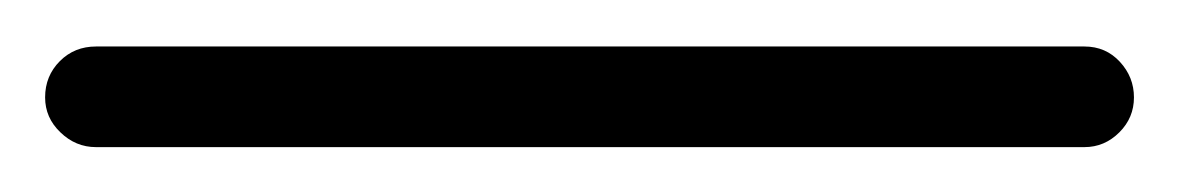

<svg xmlns="http://www.w3.org/2000/svg" viewBox="-42 80 511 83"><path d="M-0.5 143.6Q-9.3 143.6 -15.9 137.2Q-22.5 130.9 -22.5 122.1Q-22.5 112.8 -16.1 106.4Q-9.8 100.1 -0.5 100.1H426.8Q436 100.1 442.1 106.7Q448.2 113.3 448.2 122.1Q448.2 130.9 441.9 137.2Q435.5 143.6 426.8 143.6Z"/></svg>

Font: Helvetia Verbundene
Style: Regular
Weight: 400
Designer: Peter Wiegel, original typeface by Carl Albert Fahrenwaldt 1901
Foundry: Peter Wiegel
Version: Version 2.000